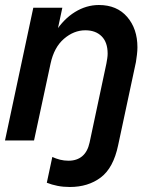

<svg xmlns="http://www.w3.org/2000/svg" viewBox="-32 -561 629 767"><path d="M247 186Q221 186 198 181.5Q175 177 155 169L177 66Q192 73 208 77Q224 81 242 81Q275 81 296.5 63Q318 45 326 8L393 -307Q395 -318 396.5 -328Q398 -338 398 -347Q398 -392 374 -416Q350 -440 309 -440Q263 -440 223.5 -406Q184 -372 170 -307L104 0H-12L101 -530H217L179 -352L139 -307Q155 -380 188.5 -432.5Q222 -485 267.5 -513Q313 -541 363 -541Q435 -541 476 -493.5Q517 -446 517 -372Q517 -358 515 -342Q513 -326 511 -313L440 19Q421 110 370.5 148Q320 186 247 186Z"/></svg>

Font: Radio Canada Big Medium
Style: Italic
Weight: 500
Italic angle: -12°
Designer: Étienne Aubert Bonn
Foundry: Coppers and Brasses
Version: Version 1.001